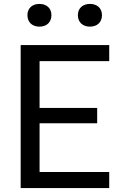

<svg xmlns="http://www.w3.org/2000/svg" viewBox="-20 -960 660 980"><path d="M85.5 0H537.5V-82H182V-331H476V-409H182V-648H537.5V-730H85.5ZM181.5 -824C217.5 -824 242.5 -846 242.5 -882.5C242.5 -918.5 217.5 -940 181.5 -940C145 -940 120 -918.5 120 -882.5C120 -846 145 -824 181.5 -824ZM439 -824C475.5 -824 500.5 -846 500.5 -882.5C500.5 -918.5 475.5 -940 439 -940C403 -940 377.5 -918.5 377.5 -882.5C377.5 -846 403 -824 439 -824Z"/></svg>

Font: Monaspace Neon
Style: Regular
Weight: 400
Designer: Riley Cran & the Lettermatic Team
Foundry: Lettermatic
Version: Version 1.200 (Monaspace Neon)